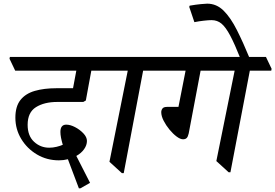

<svg xmlns="http://www.w3.org/2000/svg" viewBox="-20 -931 1504 1049"><path d="M419 98H411L351 -61Q327 -55 302 -55Q236 -55 182 -87Q128 -119 96 -172Q64 -225 64 -288Q64 -350 92 -385Q120 -420 170.5 -434.5Q221 -449 288 -449H379L397 -545H63L32 -610L34 -620H583L614 -555L612 -545H479Q471 -503 463 -458.5Q455 -414 449 -382L435 -374H293Q222 -374 176.5 -345.5Q131 -317 131 -249Q131 -189 166 -156.5Q201 -124 249 -124Q269 -124 289.5 -129Q310 -134 323 -140Q317 -160 313.5 -178Q310 -196 310 -210Q310 -250 342 -250Q364 -250 390 -236.5Q416 -223 435.5 -202.5Q455 -182 455 -161Q455 -138 439.5 -116Q424 -94 397 -79L472 68Z M879 -545H762L656 15H646L578 -47L678 -545H590L559 -610L561 -620H850L881 -555Z M1462 -545H1345L1239 10H1229L1162 -51L1262 -545H1076L1011 -202Q1007 -184 1000 -177Q993 -170 980 -170Q965 -170 945 -185Q925 -200 906 -223Q887 -246 874 -271.5Q861 -297 861 -318Q861 -329 867.5 -338Q874 -347 893 -347H955L994 -545H857L826 -610L828 -620H1433L1464 -555Z M1014 -893 1016 -900Q1051 -906 1077 -908.5Q1103 -911 1112 -911Q1163 -911 1201.5 -873Q1240 -835 1274.5 -766.5Q1309 -698 1346 -608H1295Q1262 -691 1237.5 -737Q1213 -783 1190 -802Q1167 -821 1136 -821Q1120 -821 1093.5 -818Q1067 -815 1042 -810Z"/></svg>

Font: Tiro Devanagari Sanskrit
Style: Italic
Weight: 400
Italic angle: -11°
Designer: Devanagari: John Hudson & Fiona Ross, assisted by Paul Hanslow. Latin: John Hudson with Paul Hanslow, assisted by Kaja S
Foundry: Tiro Typeworks Ltd.
Version: Version 1.52